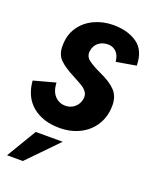

<svg xmlns="http://www.w3.org/2000/svg" viewBox="-156 -600 707 890"><g transform="rotate(20 198.0 -155.0)"><path d="M-17 -153 90 -182Q92 -139 113 -117Q134 -95 165 -95Q191 -95 210.5 -111.5Q230 -128 234 -156Q236 -174 227 -187Q218 -200 203.5 -209Q189 -218 157 -235Q108 -260 83 -284Q58 -308 58 -351Q58 -406 84.5 -444.5Q111 -483 154.5 -503Q198 -523 248 -523Q319 -523 365.5 -490.5Q412 -458 413 -383L315 -366Q312 -398 295.5 -414Q279 -430 255 -430Q228 -430 208.5 -415Q189 -400 185 -371Q182 -346 202 -330Q222 -314 265 -294Q317 -271 343.5 -243.5Q370 -216 370 -171Q370 -117 344.5 -75.5Q319 -34 274.5 -11.5Q230 11 174 11Q92 11 40.5 -31.5Q-11 -74 -17 -153ZM78 66H211L68 213H-10Z"/></g></svg>

Font: Decalotype
Style: Bold Italic
Weight: 700
Italic angle: -12°
Designer: Alfredo Marco Pradil
Foundry: Alfredo Marco Pradil
Version: Version 1.0